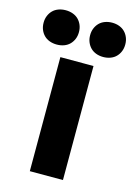

<svg xmlns="http://www.w3.org/2000/svg" viewBox="-167 -801 608 862"><g transform="rotate(15 137.0 -370.0)"><path d="M60 0H214V-530H60ZM29.4 -580.3Q47.7 -580.3 63.2 -586.1Q78.6 -591.9 89.1 -602.6Q99.5 -613.2 105.5 -627.7Q111.5 -642.1 111.5 -660Q111.5 -677.9 105.5 -692.3Q99.5 -706.8 89.1 -717.4Q78.6 -728.1 63.1 -733.9Q47.6 -739.7 29.3 -739.7Q11 -739.7 -4.5 -733.9Q-20 -728.1 -30.4 -717.4Q-40.9 -706.8 -46.8 -692.3Q-52.8 -677.9 -52.8 -660Q-52.8 -642.1 -46.8 -627.7Q-40.9 -613.2 -30.4 -602.6Q-20 -591.9 -4.5 -586.1Q11 -580.3 29.4 -580.3ZM245 -580.3Q263 -580.3 278.5 -586.1Q294 -591.9 304.4 -602.6Q314.9 -613.2 320.8 -627.7Q326.8 -642.1 326.8 -660Q326.8 -677.9 320.8 -692.3Q314.9 -706.8 304.4 -717.4Q294 -728.1 278.7 -733.9Q263.4 -739.7 245.4 -739.7Q227.3 -739.7 211.8 -733.9Q196.4 -728.1 185.9 -717.4Q175.5 -706.8 169.5 -692.3Q163.5 -677.9 163.5 -660Q163.5 -642.1 169.5 -627.7Q175.5 -613.2 185.9 -602.6Q196.4 -591.9 211.6 -586.1Q226.9 -580.3 245 -580.3Z"/></g></svg>

Font: Golos Text VF
Style: Regular
Weight: 400
Designer: A.Korolkova, Vitaly Kuzmin
Foundry: ParaType Ltd
Version: Version 2.005